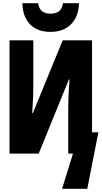

<svg xmlns="http://www.w3.org/2000/svg" viewBox="-20 -968 640 1210"><path d="M298 -767Q216 -767 169.5 -814.5Q123 -862 121 -948H220Q227 -909 247.5 -895.5Q268 -882 298 -882Q330 -882 350.5 -896Q371 -910 377 -948H478Q475 -862 427 -814.5Q379 -767 298 -767ZM40 0V-714H190V-424Q190 -392 188.5 -350.5Q187 -309 183 -255H187L375 -714H560V-134H600L530 222H371L440 0H410V-294Q410 -325 412 -368.5Q414 -412 418 -467H414L224 0Z"/></svg>

Font: Noto Sans Mono Black
Style: Regular
Weight: 900
Designer: Monotype Design Team
Foundry: Monotype Imaging Inc.
Version: Version 2.014